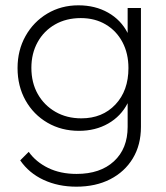

<svg xmlns="http://www.w3.org/2000/svg" viewBox="-20 -495 626 722"><path d="M277 -3Q211 -3 158.5 -33.5Q106 -64 76 -117.5Q46 -171 46 -239Q46 -306 76 -359.5Q106 -413 158 -444Q210 -475 275 -475Q338 -475 386.5 -447.5Q435 -420 460 -371V-465H510V-18Q510 50 479.5 100.5Q449 151 394.5 179Q340 207 267 207Q199 207 144 181.5Q89 156 56 108L88 76Q115 114 161 136.5Q207 159 268 159Q357 159 408.5 111.5Q460 64 460 -18V-107Q435 -58 387 -30.5Q339 -3 277 -3ZM286 -50Q365 -50 414 -102Q463 -154 463 -239Q463 -294 440.5 -336.5Q418 -379 377.5 -403Q337 -427 284 -427Q229 -427 187 -403Q145 -379 121.5 -336.5Q98 -294 98 -240Q98 -184 122 -141.5Q146 -99 188.5 -74.5Q231 -50 286 -50Z"/></svg>

Font: Outfit Extra Light
Style: Regular
Weight: 200
Designer: Rodrigo Fuenzalida
Foundry: fragTYPE
Version: Version 1.000